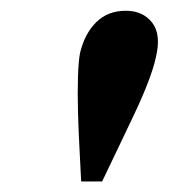

<svg xmlns="http://www.w3.org/2000/svg" viewBox="-20 -645 314 357"><path d="M213.9 -625Q246.1 -625 263.2 -602.5Q280.3 -580.1 269.5 -537.1Q265.6 -518.6 254.4 -489.7Q243.2 -460.9 227.5 -428.2Q211.9 -395.5 196.8 -363.8Q181.6 -332 169.9 -307.6H130.9Q129.9 -332 127.9 -366.7Q126 -401.4 125 -437.5Q124 -473.6 125 -502.9Q126 -532.2 128.9 -546.9Q137.7 -583 159.2 -604Q180.7 -625 213.9 -625Z"/></svg>

Font: Crimson Pro ExtraLight SemiBold
Style: Italic
Weight: 600
Italic angle: -12°
Version: Version 1.002